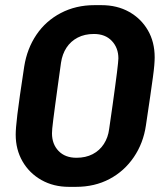

<svg xmlns="http://www.w3.org/2000/svg" viewBox="-20 -716 654 746"><path d="M248 10Q188 10 141 -16.5Q94 -43 67.5 -89Q41 -135 41 -193Q41 -205 42.5 -223.5Q44 -242 47.5 -271.5Q51 -301 57.5 -346Q64 -391 74 -457Q85 -527 121.5 -581Q158 -635 216.5 -665.5Q275 -696 347 -696H374Q435 -696 481.5 -670Q528 -644 554.5 -598.5Q581 -553 581 -493Q581 -481 579.5 -462.5Q578 -444 574 -415Q570 -386 563.5 -340.5Q557 -295 547 -229Q537 -160 500 -105.5Q463 -51 405.5 -20.5Q348 10 275 10ZM277 -103Q313 -103 340 -117Q367 -131 383.5 -156.5Q400 -182 404 -214Q412 -267 417.5 -308Q423 -349 427.5 -381Q432 -413 434.5 -434.5Q437 -456 438.5 -469.5Q440 -483 440 -489Q440 -530 414.5 -557Q389 -584 345 -584Q309 -584 282 -570Q255 -556 238.5 -531Q222 -506 217 -472Q210 -420 204 -378.5Q198 -337 194 -305Q190 -273 187 -251.5Q184 -230 183 -216.5Q182 -203 182 -198Q182 -156 207.5 -129.5Q233 -103 277 -103Z"/></svg>

Font: Chivo Medium SemiBold
Style: Italic
Weight: 600
Italic angle: -8.05°
Version: Version 2.002